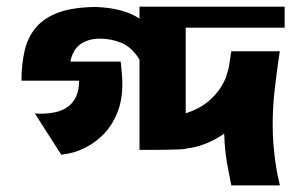

<svg xmlns="http://www.w3.org/2000/svg" viewBox="-20 -564 880 580"><path d="M401.4 -383.8Q378.9 -420.9 347.7 -434.1Q316.4 -447.3 281.2 -447.3Q248 -447.3 224.1 -431.2Q200.2 -415 192.4 -377.9H344.7Q346.7 -358.4 348.1 -341.8Q349.6 -325.2 349.6 -308.6Q349.6 -262.7 335 -225.1Q320.3 -187.5 294.9 -160.6Q269.5 -133.8 236.3 -117.2Q203.1 -100.6 165 -96.7L85 -221.7Q89.8 -220.7 94.7 -220.7Q99.6 -220.7 104.5 -220.7Q127 -220.7 147.5 -225.1Q168 -229.5 184.1 -240.7Q200.2 -252 209.5 -271.5Q218.8 -291 218.8 -320.3H44.9Q44.9 -371.1 54.7 -412.1Q64.5 -453.1 89.4 -481.9Q114.3 -510.7 157.2 -526.4Q200.2 -542 267.6 -543Q353.5 -540 401.4 -507.8V-543.9H839.8V-480.5H541V-221.7Q553.7 -225.6 570.8 -233.4Q587.9 -241.2 604.5 -253.9Q621.1 -266.6 636.2 -285.2Q651.4 -303.7 662.1 -329.1L670.9 -358.4L678.7 -409.2H825.2L820.3 -376Q815.4 -341.8 809.6 -291Q803.7 -240.2 803.7 -186.5Q803.7 -156.2 806.2 -127Q808.6 -97.7 812 -73.7Q815.4 -49.8 819.3 -31.7Q823.2 -13.7 825.2 -5.9V-3.9H678.7L669.9 -49.8Q665 -72.3 661.6 -100.1Q658.2 -127.9 657.2 -160.2Q599.6 -121.1 542 -115.2L541 -114.3Q536.1 -113.3 522 -112.8Q507.8 -112.3 489.7 -111.8Q471.7 -111.3 452.6 -111.3Q433.6 -111.3 420.9 -111.3H401.4Z"/></svg>

Font: Shorif Bongobondhu ANSI V2
Style: Regular
Weight: 400
Designer: Shorif Uddin Shishir, Shorif art & Design, e-mail : shorifart@gmail.com, facebook : Shorif2001
Foundry: Lipighor Font Foundry
Version: Designed By Shorif Uddin Shishir | Build By Niladri Shekhar 